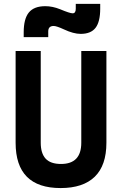

<svg xmlns="http://www.w3.org/2000/svg" viewBox="-20 -955 626 985"><path d="M291 9.8Q60.1 9.8 60.1 -222.7V-693.4H189V-222.7Q189 -168.5 214.1 -141.1Q239.3 -113.8 293 -113.8Q397 -113.8 397 -222.7V-693.4H525.9V-222.7Q525.9 -106.4 466.1 -48.3Q406.2 9.8 291 9.8ZM101.6 -764.6V-789.1Q101.6 -858.9 128.2 -891.1Q154.8 -923.3 212.4 -923.3Q249 -923.3 288.1 -907.7Q338.4 -886.7 352.5 -886.7Q368.7 -886.7 368.7 -909.7V-935.1H494.1V-910.6Q494.1 -843.3 470.2 -812.3Q446.3 -781.2 394 -781.2Q356.9 -781.2 308.1 -804.2Q270 -821.8 255.4 -821.8Q227.5 -821.8 227.5 -793.9V-764.6Z"/></svg>

Font: Cascadia Code NF
Style: Bold
Weight: 700
Monospace: yes
Designer: Aaron Bell
Foundry: Saja Typeworks
Version: Version 2404.023; ttfautohint (v1.8.4)